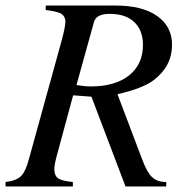

<svg xmlns="http://www.w3.org/2000/svg" viewBox="-33 -673 664 693"><path d="M132 -653H384Q481 -653 534.5 -615Q588 -577 588 -512Q588 -434 522 -384Q483 -354 391 -333L480 -98Q497 -52 515.5 -34Q534 -16 567 -16V0H420L297 -324L231 -329L176 -126Q163 -80 163 -63Q163 -40 176 -30Q189 -20 230 -16V0H-13V-16Q27 -21 43.5 -38Q60 -55 72 -101L191 -532Q203 -578 203 -595Q203 -613 189 -623Q177 -631 132 -637ZM306 -593 243 -366Q274 -361 294 -361Q383 -361 433 -401Q483 -441 483 -511Q483 -563 452 -593Q421 -623 363 -623Q314 -623 306 -593Z"/></svg>

Font: STIX
Style: Italic
Weight: 400
Italic angle: -16.33°
Designer: MicroPress Inc., with final additions and corrections provided by Coen Hoffman, Elsevier (retired)
Version: Version 1.1.1